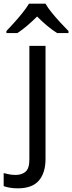

<svg xmlns="http://www.w3.org/2000/svg" viewBox="-75 -786 393 1046"><path d="M22 240Q-3 240 -22 236.5Q-41 233 -55 228V157Q-40 161 -24 164Q-8 167 11 167Q43 167 64 149.5Q85 132 85 83V-536H173V80Q173 155 137 197.5Q101 240 22 240ZM173 -766Q185 -744 207.5 -716.5Q230 -689 254.5 -662.5Q279 -636 298 -617V-606H236Q210 -622 182 -645.5Q154 -669 127 -696Q100 -669 73 -646Q46 -623 20 -606H-40V-617Q-21 -637 2.5 -663Q26 -689 48 -716.5Q70 -744 83 -766Z"/></svg>

Font: RS Noto Sans
Style: Regular
Weight: 400
Designer: Monotype Design Team
Foundry: Monotype Imaging Inc.
Version: Version 3.10